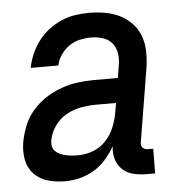

<svg xmlns="http://www.w3.org/2000/svg" viewBox="-44 -570 588 621"><g transform="rotate(-5 250.0 -260.0)"><path d="M143 8Q114 8 87.5 0.5Q61 -7 42.5 -26.5Q24 -46 19 -73.5Q14 -101 19 -130Q24 -157 34.5 -183Q45 -209 64 -231Q83 -253 107 -268.5Q131 -284 157.5 -293.5Q184 -303 210.5 -306.5Q237 -310 264 -310H342L348 -348Q352 -368 349.5 -387.5Q347 -407 335.5 -421.5Q324 -436 305.5 -442Q287 -448 267 -448Q249 -448 230.5 -444Q212 -440 196 -429Q180 -418 168.5 -401.5Q157 -385 154 -367H64Q68 -389 77.5 -411Q87 -433 101.5 -452.5Q116 -472 135.5 -487Q155 -502 177 -511.5Q199 -521 221.5 -524.5Q244 -528 267 -528Q293 -528 319 -523.5Q345 -519 367 -508Q389 -497 406 -479Q423 -461 431.5 -437.5Q440 -414 440.5 -387.5Q441 -361 437 -335L398 -98Q397 -93 397.5 -88Q398 -83 401.5 -79Q405 -75 410 -73.5Q415 -72 420 -72H436L435 8H406Q385 8 364.5 3Q344 -2 329.5 -15.5Q315 -29 309 -49Q303 -69 306 -91Q293 -69 276 -49.5Q259 -30 237 -17Q215 -4 191 2Q167 8 143 8ZM191 -72Q216 -72 240.5 -81Q265 -90 283 -109.5Q301 -129 310.5 -153Q320 -177 324 -201L329 -230H264Q240 -230 215 -225.5Q190 -221 167.5 -208.5Q145 -196 129.5 -174Q114 -152 110 -128Q108 -118 110 -108.5Q112 -99 118.5 -92.5Q125 -86 134 -82Q143 -78 152 -76Q161 -74 171 -73Q181 -72 191 -72Z"/></g></svg>

Font: Iosevka SS18 Medium
Style: Italic
Weight: 500
Italic angle: -9°
Monospace: yes
Designer: Belleve Invis
Foundry: Belleve Invis
Version: Version 25.1.1; ttfautohint (v1.8.4)